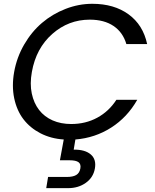

<svg xmlns="http://www.w3.org/2000/svg" viewBox="-20 -726 812 1006"><path d="M54.2 -349.1Q67.9 -425.8 106.7 -492.7Q145.5 -559.6 200.2 -606.2Q254.9 -652.8 323.5 -679.4Q392.1 -706.1 463.9 -706.1Q577.6 -706.1 653.6 -650.9Q729.5 -595.7 751 -495.1H642.1Q624 -556.6 575 -589.8Q525.9 -623 450.2 -623Q338.9 -623 253.9 -548.1Q168.9 -473.1 147 -349.1Q135.7 -286.6 146.5 -236.1Q157.2 -185.5 184.8 -149.9Q212.4 -114.3 255.6 -95.2Q298.8 -76.2 353 -76.2Q428.7 -76.2 489.7 -109.4Q550.8 -142.6 589.8 -203.1H699.2Q647 -111.3 562.5 -57.4Q478 -3.4 375 4.9L366.2 58.1Q424.8 57.1 455.3 83Q485.8 108.9 477.1 157.2Q468.8 204.1 429.7 231.9Q390.6 259.8 336.9 259.8H222.2L231.9 201.2H329.1Q362.3 201.2 379.4 190.9Q396.5 180.7 400.9 157.2Q405.3 134.3 391.6 124Q377.9 113.8 345.2 113.8H293.9L314 4.9Q246.6 0.5 192.1 -27.6Q137.7 -55.7 102.8 -101.3Q67.9 -147 54.4 -211.2Q41 -275.4 54.2 -349.1Z"/></svg>

Font: Poppins
Style: Italic
Weight: 400
Italic angle: -10°
Designer: Ninad Kale (Devanagari), Jonny Pinhorn (Latin)
Foundry: Indian Type Foundry
Version: Version 3.200;PS 1.000;hotconv 16.6.54;makeotf.lib2.5.65590